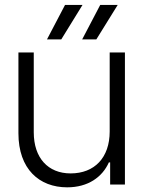

<svg xmlns="http://www.w3.org/2000/svg" viewBox="-20 -763 595 794"><path d="M257.8 11.7C343.8 11.7 402.8 -30.3 430.2 -91.3H435.5V0H496.6V-545.9H433.6V-219.2C433.6 -111.3 371.1 -45.9 272 -45.9C178.7 -45.9 119.6 -109.9 119.6 -215.8V-545.9H56.2V-211.9C56.2 -64 142.1 11.7 257.8 11.7ZM174.3 -600.1H233.4L321.3 -742.7H249ZM319.8 -600.1H378.4L466.8 -742.7H394.5Z"/></svg>

Font: Guggenheim Sans Display Light
Style: Regular
Weight: 300
Designer: Modified by Tom Baber under direction of Pentagram Design 2023
Foundry: rsms
Version: Version 1.001;Glyphs 3.1.2 (3151)